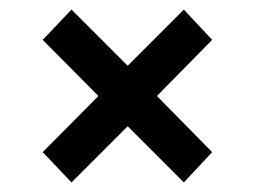

<svg xmlns="http://www.w3.org/2000/svg" viewBox="-20 -497 531 400"><path d="M129 -117 69 -180 185 -297 69 -414 129 -477 246 -360 363 -477 422 -414 307 -297 422 -180 363 -117 246 -234Z"/></svg>

Font: Rokkitt SemiBold
Style: Bold
Weight: 700
Version: Version 3.103